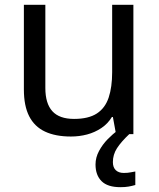

<svg xmlns="http://www.w3.org/2000/svg" viewBox="-20 -556 658 796"><path d="M533 -536V0H461L448 -71H444Q427 -43 400 -25Q373 -7 341 1.5Q309 10 274 10Q210 10 166.5 -10.5Q123 -31 101 -74Q79 -117 79 -185V-536H168V-191Q168 -127 197 -95Q226 -63 287 -63Q347 -63 381.5 -85.5Q416 -108 430.5 -151.5Q445 -195 445 -257V-536ZM448 116Q448 138 460 149.5Q472 161 493 161Q510 161 521.5 158.5Q533 156 541 155V211Q527 215 513 217.5Q499 220 479 220Q426 220 401 195Q376 170 376 126Q376 97 390.5 70Q405 43 426.5 21Q448 -1 468 -15L516 0Q482 32 465 58.5Q448 85 448 116Z"/></svg>

Font: Noto Sans Ambassadori
Style: Regular
Weight: 400
Designer: Monotype Design Team
Foundry: Monotype Imaging Inc.
Version: Version 2.013